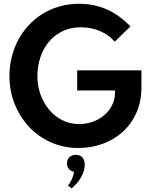

<svg xmlns="http://www.w3.org/2000/svg" viewBox="-20 -784 811 1036"><path d="M403.6 14.5Q323.2 14.5 255 -15.9Q186.8 -46.4 137 -99.3Q87.3 -152.3 59.1 -223Q30.9 -293.6 30.9 -374.1Q30.9 -426.4 43 -475.5Q55 -524.5 78 -567.7Q100.9 -610.9 134.1 -647Q167.3 -683.2 209.1 -709.1Q250.9 -735 300.9 -749.3Q350.9 -763.6 407.7 -763.6Q451.4 -763.6 489.8 -755Q528.2 -746.4 562.3 -730.5Q596.4 -714.5 626.6 -692Q656.8 -669.5 684.1 -641.8L599.1 -559.1Q569.1 -594.5 521.1 -615.7Q473.2 -636.8 416.8 -636.8Q360 -636.8 316.1 -615Q272.3 -593.2 242.5 -556.8Q212.7 -520.5 197.3 -473.2Q181.8 -425.9 181.8 -374.5Q181.8 -321.4 198.6 -274.1Q215.5 -226.8 245.5 -191.4Q275.5 -155.9 316.8 -135.2Q358.2 -114.5 407.3 -114.5Q445 -114.5 479.8 -126.8Q514.5 -139.1 541.4 -161.6Q568.2 -184.1 584.3 -215.2Q600.5 -246.4 600.5 -283.6V-295.9H396.4V-404.5H743.2V-315.5Q743.2 -233.2 714.1 -171.4Q685 -109.5 637.3 -68.2Q589.5 -26.8 528.6 -6.1Q467.7 14.5 403.6 14.5ZM346.8 216.4Q352.3 210.9 357.5 202.3Q362.7 193.6 367.3 183.9Q371.8 174.1 375 163.4Q378.2 152.7 379.1 143.2Q361.8 139.5 351.6 127.5Q341.4 115.5 341.4 97.7Q341.4 77.3 354.5 64.3Q367.7 51.4 389.5 51.4Q410.9 51.4 424.1 65Q437.3 78.6 437.3 105.5Q437.3 121.4 432.3 138.2Q427.3 155 418 171.6Q408.6 188.2 395.5 203.9Q382.3 219.5 365.9 232.7Z"/></svg>

Font: Spartan
Style: Bold
Weight: 700
Designer: Matt Bailey, Mirko Velimirovic
Foundry: Matt Bailey
Version: Version 1.005